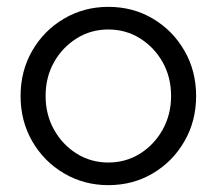

<svg xmlns="http://www.w3.org/2000/svg" viewBox="-20 -530 632 560"><path d="M296 10Q225 10 166.5 -24.5Q108 -59 74 -118Q40 -177 40 -250Q40 -323 74 -382Q108 -441 166.5 -475.5Q225 -510 296 -510Q368 -510 426 -475.5Q484 -441 518 -382Q552 -323 552 -250Q552 -177 518 -118Q484 -59 426 -24.5Q368 10 296 10ZM296 -56Q347 -56 388.5 -82Q430 -108 454.5 -152Q479 -196 479 -250Q479 -305 454.5 -348.5Q430 -392 388.5 -418Q347 -444 296 -444Q245 -444 203.5 -418Q162 -392 137.5 -348.5Q113 -305 113 -250Q113 -196 137.5 -152Q162 -108 203.5 -82Q245 -56 296 -56Z"/></svg>

Font: Red Hat Display Variable
Style: Regular
Weight: 400
Designer: Pentagram, MCKL
Foundry: Pentagram, MCKL
Version: Version 1.021